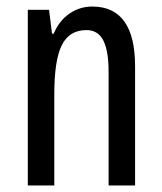

<svg xmlns="http://www.w3.org/2000/svg" viewBox="-20 -567 496 587"><path d="M262 -547Q393 -547 393 -364V0H312V-348Q312 -411 296 -443Q280 -475 244 -475Q192 -475 169 -429Q146 -383 146 -279V0H65V-537H130L139 -464H144Q161 -504 192.5 -525.5Q224 -547 262 -547Z"/></svg>

Font: Noto Sans ExtraCondensed
Style: Regular
Weight: 400
Width: 2
Designer: Monotype Design Team
Foundry: Monotype Imaging Inc.
Version: Version 2.013; ttfautohint (v1.8.4.7-5d5b)